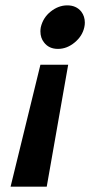

<svg xmlns="http://www.w3.org/2000/svg" viewBox="-20 -680 341 726"><path d="M234.4 -659.7Q268.6 -659.7 287.6 -635.7Q300.8 -618.2 300.8 -594.2Q300.8 -585.9 298.8 -577.1Q291.5 -543.5 262.2 -519.3Q232.9 -495.1 199.2 -495.1Q165 -495.1 146.5 -519.5Q132.8 -536.6 132.8 -561.5Q132.8 -569.3 134.3 -577.1Q142.6 -612.8 170.9 -635.7Q200.7 -659.7 234.4 -659.7ZM132.8 -435.1H237.8L156.7 25.9H20Z"/></svg>

Font: Cadman
Style: Bold Italic
Weight: 700
Italic angle: -12°
Designer: Paul James MIller
Foundry: High-Logic / Made with FontCreator
Version: Version 2.114;March 28, 2021;FontCreator 13.0.0.2683 64-bit